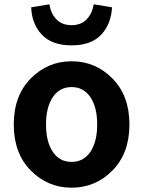

<svg xmlns="http://www.w3.org/2000/svg" viewBox="-20 -859 666 893"><path d="M503 -66Q424 14 313 14Q202 14 123 -66Q44 -146 44 -280Q44 -414 123 -494Q202 -574 313 -574Q424 -574 503 -494Q582 -414 582 -280Q582 -146 503 -66ZM225.5 -153Q257 -106 313 -106Q369 -106 400.5 -153Q432 -200 432 -280Q432 -360 400.5 -407Q369 -454 313 -454Q257 -454 225.5 -407Q194 -360 194 -280Q194 -200 225.5 -153ZM125 -825 210 -839Q216 -797 242 -769.5Q268 -742 313 -742Q358 -742 383.5 -769.5Q409 -797 416 -839L501 -825Q497 -747 450.5 -697.5Q404 -648 313 -648Q222 -648 175 -697.5Q128 -747 125 -825Z"/></svg>

Font: Swei Fan Sans CJK TC
Style: Bold
Weight: 700
Version: Version 2.130